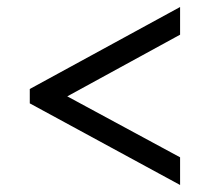

<svg xmlns="http://www.w3.org/2000/svg" viewBox="-20 -632 599 548"><path d="M494 -104 65 -337V-378L494 -612V-533L172 -357L494 -183Z"/></svg>

Font: Noto Serif Toto
Style: Bold
Weight: 700
Designer: Monotype Design Team
Foundry: Monotype Imaging Inc.
Version: Version 2.001; ttfautohint (v1.8.4.7-5d5b)